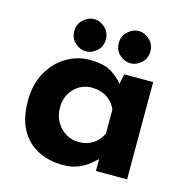

<svg xmlns="http://www.w3.org/2000/svg" viewBox="-98 -728 810 833"><g transform="rotate(15 307.0 -311.5)"><path d="M256 12Q195 12 145.5 -12.5Q96 -37 67 -88Q38 -139 38 -218Q38 -292 68 -346Q98 -400 147 -429.5Q196 -459 251 -459Q316 -459 349.5 -438Q383 -417 403 -392L412 -437H542V0H402V-54Q392 -44 372.5 -28Q353 -12 324 0Q295 12 256 12ZM296 -102Q369 -102 402 -168V-275Q390 -307 360.5 -326Q331 -345 291 -345Q246 -345 213 -311.5Q180 -278 180 -225Q180 -190 196 -162Q212 -134 238.5 -118Q265 -102 296 -102ZM154 -562Q154 -594 176.5 -614.5Q199 -635 226 -635Q251 -635 273.5 -614.5Q296 -594 296 -562Q296 -530 273.5 -510Q251 -490 226 -490Q199 -490 176.5 -510Q154 -530 154 -562ZM354 -562Q354 -594 376.5 -614.5Q399 -635 426 -635Q451 -635 473.5 -614.5Q496 -594 496 -562Q496 -530 473.5 -510Q451 -490 426 -490Q399 -490 376.5 -510Q354 -530 354 -562Z"/></g></svg>

Font: Synthetic
Style: Bold
Weight: 700
Designer: Santiago Orozco
Foundry: Typemade
Version: Version 2.000; ttfautohint (v1.8.4.7-5d5b)